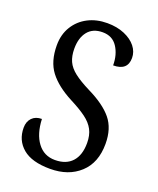

<svg xmlns="http://www.w3.org/2000/svg" viewBox="-138 -810 744 905"><g transform="rotate(20 234.5 -357.0)"><path d="M223 12Q131 12 85.5 -26.5Q40 -65 40 -128Q40 -159 58 -177.5Q76 -196 107 -196Q110 -122 142.5 -78.5Q175 -35 230 -35Q286 -35 316 -68Q346 -101 346 -162Q346 -201 331.5 -228.5Q317 -256 286.5 -278.5Q256 -301 207 -326Q130 -366 92 -416Q54 -466 54 -547Q54 -601 79 -641.5Q104 -682 146.5 -704Q189 -726 243 -726Q292 -726 329.5 -710Q367 -694 387.5 -668Q408 -642 408 -611Q408 -548 336 -548Q336 -602 311 -640Q286 -678 237 -678Q188 -678 162.5 -646Q137 -614 137 -560Q137 -523 149 -496.5Q161 -470 190 -447.5Q219 -425 269 -400Q351 -360 390 -312.5Q429 -265 429 -188Q429 -93 372 -40.5Q315 12 223 12Z"/></g></svg>

Font: Noto Serif Georgian Condensed
Style: Regular
Weight: 400
Width: 3
Designer: Monotype Design Team, Akaki Razmadze
Foundry: Google LLC
Version: Version 2.003; ttfautohint (v1.8.4.7-5d5b)